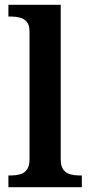

<svg xmlns="http://www.w3.org/2000/svg" viewBox="-20 -780 376 800"><path d="M15 0V-49H28Q46 -49 63 -53.5Q80 -58 91.5 -72.5Q103 -87 103 -116V-648Q103 -676 91 -689.5Q79 -703 62 -707Q45 -711 28 -711H15V-760H233V-116Q233 -87 244.5 -72.5Q256 -58 273.5 -53.5Q291 -49 308 -49H321V0Z"/></svg>

Font: Noto Serif Kannada SemiBold
Style: Regular
Weight: 600
Version: Version 2.003